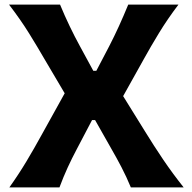

<svg xmlns="http://www.w3.org/2000/svg" viewBox="-20 -809 830 829"><path d="M20.5 0Q59.6 -54.7 93.8 -111.6Q127.9 -168.5 161.6 -230L259.3 -406.2L174.8 -549.3Q142.1 -606 105.5 -665Q68.8 -724.1 19 -789.1H239.3Q259.3 -740.7 281 -695.6Q302.7 -650.4 325.2 -609.4L382.8 -503.4H396L451.7 -609.9Q473.1 -651.4 493.7 -696.5Q514.2 -741.7 533.7 -789.1H750.5Q703.1 -726.6 666.5 -666.5Q629.9 -606.4 602.5 -556.6L511.7 -394L605.5 -242.7Q644.5 -179.2 684.8 -119.6Q725.1 -60.1 772.9 0H544.9Q525.9 -45.9 504.4 -87.2Q482.9 -128.4 461.4 -165.5L390.6 -290.5H377.4L311.5 -165Q290.5 -125.5 272.2 -85.7Q253.9 -45.9 236.8 0Z"/></svg>

Font: Pinar-DS2-FD Bold
Style: Regular
Weight: 700
Designer: Amin Abedi
Version: Version 3.000